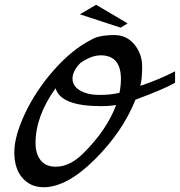

<svg xmlns="http://www.w3.org/2000/svg" viewBox="-20 -791 754 805"><path d="M714 -492V-444Q669 -418 548 -373Q494 -238 377 -122Q260 -6 163 -6Q108 -6 74 -45Q40 -84 40 -152.5Q40 -221 86 -317.5Q132 -414 207 -498.5Q282 -583 360 -623Q392 -644 460 -644Q511 -644 543.5 -604.5Q576 -565 576 -511.5Q576 -458 568 -431Q644 -456 714 -492ZM317 -527Q284 -493 284 -461.5Q284 -430 316 -411.5Q348 -393 396.5 -393Q445 -393 481 -402Q487 -432 487 -460Q487 -559 402 -559Q363 -559 317 -527ZM330 -149Q428 -246 467 -351Q442 -346 403 -346Q235 -346 213 -421Q129 -304 129 -191Q129 -146 150.5 -119Q172 -92 214 -92Q273 -92 330 -149ZM486 -675 315 -731 383 -771 515 -693Z"/></svg>

Font: Marck Script
Style: Regular
Weight: 400
Designer: Denis Masharov, Marck Fogel
Foundry: Denis Masharov
Version: Version 1.002